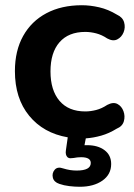

<svg xmlns="http://www.w3.org/2000/svg" viewBox="-20 -519 514 734"><path d="M285 195Q266 195 245 192.5Q224 190 207 184Q186 177 182 160Q178 143 189 130Q200 117 222 125Q235 129 247.5 131Q260 133 273 133Q327 133 327 104Q327 82 290 82Q276 82 261 85Q253 86 248 86Q243 86 238 82Q229 73 232 55L239 6Q146 -10 91.5 -76.5Q37 -143 37 -247Q37 -325 68.5 -381.5Q100 -438 157.5 -468.5Q215 -499 293 -499Q325 -499 359.5 -491Q394 -483 427 -463Q449 -453 454.5 -433.5Q460 -414 452.5 -395.5Q445 -377 428.5 -368.5Q412 -360 390 -372Q369 -386 347.5 -391.5Q326 -397 306 -397Q242 -397 207.5 -357.5Q173 -318 173 -246Q173 -174 207.5 -133.5Q242 -93 306 -93Q326 -93 347.5 -98.5Q369 -104 390 -118Q413 -130 429 -121.5Q445 -113 452 -94Q459 -75 453.5 -55.5Q448 -36 426 -27Q397 -9 367 -0.5Q337 8 308 10L303 36H313Q354 36 379.5 55Q405 74 405 108Q405 148 371.5 171.5Q338 195 285 195Z"/></svg>

Font: Chiron GoRound TC SB
Style: Regular
Weight: 500
Designer: Ryoko NISHIZUKA 西塚涼子 (kana, bopomofo & ideographs); Paul D. Hunt (Latin, Greek & Cyrillic); Sandoll Communications 산돌커뮤니
Foundry: Adobe
Version: Version 1.000;hotconv 1.1.1;makeotfexe 2.6.0